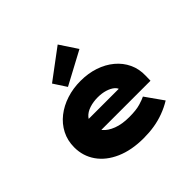

<svg xmlns="http://www.w3.org/2000/svg" viewBox="-195 -1031 1252 1252"><g transform="rotate(-45 431.0 -404.5)"><path d="M457 10Q346 10 264 -26Q182 -62 138 -125Q94 -188 94 -268Q94 -331 120.5 -382.5Q147 -434 193.5 -470.5Q240 -507 300.5 -526.5Q361 -546 429 -546Q500 -546 559.5 -526Q619 -506 663.5 -469Q708 -432 732 -381Q756 -330 754 -268L753 -224H222L199 -333H592L573 -301V-319Q571 -340 552 -356Q533 -372 502 -381.5Q471 -391 433 -391Q392 -391 356.5 -379.5Q321 -368 300 -344Q279 -320 279 -284Q279 -248 303.5 -219Q328 -190 375 -172Q422 -154 488 -154Q552 -154 590 -165.5Q628 -177 645 -186L732 -63Q691 -38 646.5 -21.5Q602 -5 555 2.5Q508 10 457 10ZM344 -576 286 -665 492 -819 572 -698Z"/></g></svg>

Font: Lexend Tera Black
Style: Regular
Weight: 900
Version: Version 1.007